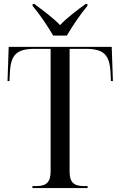

<svg xmlns="http://www.w3.org/2000/svg" viewBox="-20 -951 609 971"><path d="M249 -771H318C344 -816 387 -880 422 -921V-931H413C375 -903 315 -859 284 -824C251 -859 191 -903 154 -931H145V-921C180 -880 223 -816 249 -771ZM144 0H423V-10H404C352 -10 332 -30 332 -84V-704H412C505 -704 534 -675 539 -584L541 -541H551L545 -714H24L18 -541H28L30 -584C35 -675 64 -704 157 -704H236V-84C236 -30 215 -10 164 -10H144Z"/></svg>

Font: Noto Serif Display SemiCondensed
Style: Regular
Weight: 400
Width: 4
Designer: Monotype Design Team
Foundry: Monotype Imaging Inc.
Version: Version 2.009